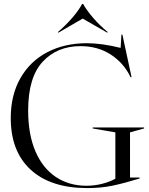

<svg xmlns="http://www.w3.org/2000/svg" viewBox="-20 -947 762 982"><path d="M35 -343Q35 -461 84.5 -547.5Q134 -634 222 -680Q310 -726 424 -726Q501 -726 597 -702L601 -770H606L653 -552H648Q613 -625 546.5 -668Q480 -711 392 -711Q272 -711 198 -631Q124 -551 124 -382Q124 -260 161 -173.5Q198 -87 265.5 -42Q333 3 422 3Q465 3 504.5 -7.5Q544 -18 570 -33V-270L454 -290V-295H717V-290L645 -270V-39H694V-34Q616 -10 556 2.5Q496 15 427 15Q240 15 137.5 -78.5Q35 -172 35 -343ZM279 -780 276 -783Q318 -819 351 -857.5Q384 -896 400 -927H405Q424 -893 457.5 -854.5Q491 -816 531 -783L528 -780L403 -852Z"/></svg>

Font: Nyght Serif Light
Style: Regular
Weight: 300
Designer: Maksym Kobuzan
Version: Version 0.410